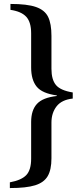

<svg xmlns="http://www.w3.org/2000/svg" viewBox="-20 -812 403 974"><path d="M30 113Q89 102 113.5 76Q138 50 138 -7V-193Q138 -253 167.5 -285Q197 -317 268 -325V-328Q194 -338 166 -372.5Q138 -407 138 -470V-643Q138 -700 113 -727Q88 -754 33 -762V-792Q118 -792 162.5 -776.5Q207 -761 224 -726.5Q241 -692 241 -630V-463Q241 -408 264 -380.5Q287 -353 349 -343V-312Q293 -306 267 -272.5Q241 -239 241 -190V-9Q241 49 222 81.5Q203 114 158 128Q113 142 30 142Z"/></svg>

Font: Taviraj DemiBold
Style: Regular
Weight: 600
Designer: Katatrad Team
Foundry: CadsonDemak
Version: Version 1.030